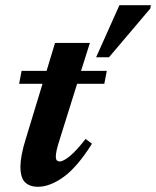

<svg xmlns="http://www.w3.org/2000/svg" viewBox="-20 -705 600 738"><path d="M211.5 -175.5Q200 -140 197.2 -125.2Q194.5 -110.5 194.5 -102.5Q194.5 -84.5 209.5 -84.5Q223.5 -84.5 248.8 -105.2Q274 -126 309 -171L333.5 -152.5Q276.5 -62 224 -24.5Q171.5 13 125.5 13Q95 13 76.8 -3.8Q58.5 -20.5 58.5 -65.5Q58.5 -83 63.5 -110.5Q68.5 -138 79.5 -172.5L143.5 -383H53.5L63 -432.5H159L191.5 -540H325.5L291.5 -432.5H390.5L381 -383H276.5ZM349.5 -485 439 -685H560L557.5 -672L399 -485Z"/></svg>

Font: Newsreader Text
Style: Bold Italic
Weight: 700
Italic angle: -17°
Designer: Hugues Gentile
Foundry: Production Type
Version: Version 1.001